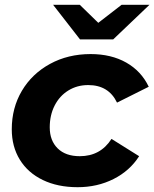

<svg xmlns="http://www.w3.org/2000/svg" viewBox="-20 -771 642 799"><path d="M29 -233Q29 -322 71 -393Q113 -464 188 -505Q263 -546 357 -546Q443 -546 505.5 -510.5Q568 -475 599 -410L467 -344Q432 -417 347 -417Q301 -417 264.5 -394.5Q228 -372 207.5 -332Q187 -292 187 -241Q187 -186 220 -153.5Q253 -121 312 -121Q398 -121 444 -193L559 -121Q520 -60 452.5 -26Q385 8 303 8Q220 8 158 -22Q96 -52 62.5 -106.5Q29 -161 29 -233ZM602 -751 451 -607H313L201 -751H312L389 -676L486 -751Z"/></svg>

Font: Montserrat Alternates
Style: Bold Italic
Weight: 700
Italic angle: -11.3°
Designer: Julieta Ulanovsky
Foundry: Julieta Ulanovsky
Version: Version 7.200